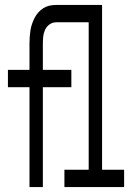

<svg xmlns="http://www.w3.org/2000/svg" viewBox="-20 -755 540 775"><path d="M99 0V-403H12V-473H99V-580Q99 -594 100 -607Q101 -620 103 -633Q105 -646 109.5 -659Q114 -672 120 -683.5Q126 -695 135 -705Q144 -715 155 -722Q166 -729 179 -732Q192 -735 206 -735H392V-70H481V0H240V-70H338V-665H206Q192 -665 180 -656.5Q168 -648 162 -635Q156 -622 154.5 -608Q153 -594 153 -580V-473H268V-403H153V0Z"/></svg>

Font: Zed Mono
Style: Regular
Weight: 400
Monospace: yes
Designer: Belleve Invis
Foundry: Belleve Invis
Version: Version 1.0.0; ttfautohint (v1.8.4)